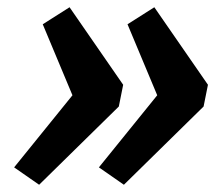

<svg xmlns="http://www.w3.org/2000/svg" viewBox="-20 -635 594 530"><path d="M172 -615 320 -401 308 -341 88 -125 19 -173 180 -372 98 -568ZM406 -615 554 -401 542 -341 322 -125 253 -173 414 -372 332 -568Z"/></svg>

Font: REM Medium Medium
Style: Italic
Weight: 500
Italic angle: -11°
Version: Version 1.005;gftools[0.9.28]